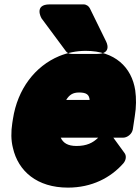

<svg xmlns="http://www.w3.org/2000/svg" viewBox="-20 -808 641 876"><path d="M257 -180H428C404 -156 375 -142 329 -142C289 -142 268 -156 257 -180ZM497 -180H543C559 -180 582 -195 586 -218L595 -278C602 -320 602 -360 597 -396C581 -501 504 -576 371 -576C328 -576 287 -567 250 -552C140 -506 60 -402 39 -265L36 -246C30 -207 30 -168 39 -133C63 -27 149 48 290 48C399 48 485 3 543 -63C555 -77 558 -97 548 -110ZM389 -352H282C296 -375 312 -386 341 -386C376 -386 387 -375 389 -352ZM423 -562H307C296 -562 286 -567 281 -574L169 -725C169 -725 133 -788 207 -788H361C374 -788 385 -780 390 -770L464 -619C464 -619 495 -562 423 -562Z"/></svg>

Font: Asimov Print
Style: EIt
Weight: 500
Designer: Google
Version: Version 2.000980; 2014